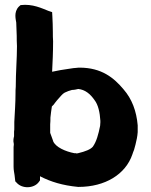

<svg xmlns="http://www.w3.org/2000/svg" viewBox="-20 -775 624 792"><path d="M36 -87C36 -73 39 -61 40 -53C41 -47 42 -35 43 -27L48 -22C71 5 120 3 140 -24L145 -31V-48C189 -25 239 -10 302 -4H304C414 -4 498 -56 526 -138C528 -143 530 -151 533 -157L539 -179C543 -195 547 -213 548 -230V-258C543 -317 524 -367 490 -406C450 -454 399 -496 308 -496H304C299 -495 292 -495 283 -494L263 -491C240 -488 218 -484 195 -479C197 -519 199 -561 199 -603V-605C198 -617 198 -630 198 -643C198 -667 197 -686 196 -708L195 -725L180 -730C154 -740 115 -760 65 -754L58 -748C35 -725 46 -692 47 -682C47 -663 49 -645 49 -627C49 -614 49 -600 50 -585C50 -532 45 -476 45 -417C44 -408 44 -397 44 -389C44 -352 41 -311 39 -272V-250C39 -243 39 -237 38 -232V-213C37 -208 33 -197 37 -181V-179C37 -174 36 -171 36 -169ZM187 -227V-262C188 -272 188 -279 188 -290C190 -305 191 -320 194 -336C198 -339 205 -347 207 -351C208 -352 210 -355 215 -361C229 -376 237 -388 247 -393C257 -398 266 -401 277 -404C286 -404 294 -406 303 -408C331 -405 352 -388 370 -362C385 -343 392 -311 394 -277V-270C394 -267 393 -261 393 -256C386 -221 378 -191 363 -170C354 -159 332 -150 302 -143C299 -142 299 -143 296 -142L293 -143H287C250 -150 209 -168 199 -193V-194C196 -201 193 -212 187 -227Z"/></svg>

Font: Hussar Pisanka
Style: Blk
Weight: 700
Designer: Robert Jablonski
Foundry: Cannot Into Space Fonts
Version: Version 1.070